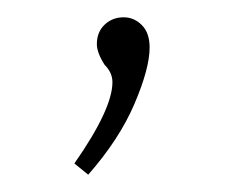

<svg xmlns="http://www.w3.org/2000/svg" viewBox="-20 -82 260 222"><path d="M66 107Q110 44 110 13Q110 2 101 -7Q92 -21 92 -31Q92 -45 101 -53.5Q110 -62 123 -62Q135 -62 144 -53Q153 -44 153 -27Q153 -3 135.5 38Q118 79 82 120Z"/></svg>

Font: Bitter Pro ExtraLight
Style: Regular
Weight: 275
Designer: Sol Matas, and Bitter project Authors
Foundry: Sol Matas
Version: Version 1.010